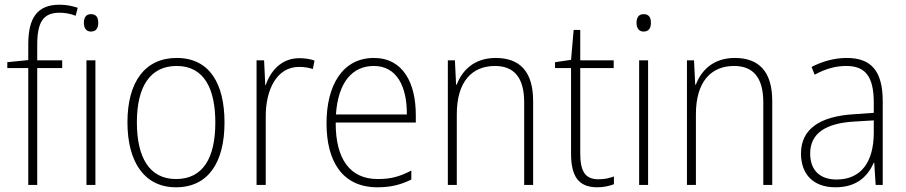

<svg xmlns="http://www.w3.org/2000/svg" viewBox="-20 -836 3844 815"><path d="M244 -547V-580H138V-646C138 -743 164 -782 233 -782C255 -782 280 -778 301 -769L310 -803C288 -810 264 -816 233 -816C138 -816 100 -760 100 -648V-581L11 -572V-547H100V-51H138V-547Z M366 -776C344 -776 336 -760 336 -739C336 -718 345 -702 366 -702C388 -702 397 -717 397 -739C397 -760 390 -776 366 -776ZM385 -580H347V-51H385Z M933 -316C933 -479 871 -590 730 -590C596 -590 521 -489 521 -317C521 -148 593 -41 727 -41C865 -41 933 -148 933 -316ZM561 -317C561 -468 617 -556 730 -556C848 -556 894 -457 894 -316C894 -166 842 -76 727 -76C614 -76 561 -168 561 -317Z M1250 -589C1174 -589 1128 -534 1108 -475H1106L1101 -580H1069V-51H1108V-339C1107 -457 1156 -552 1249 -552C1271 -552 1290 -549 1308 -543L1315 -579C1296 -586 1273 -589 1250 -589Z M1567 -590C1433 -590 1366 -472 1366 -313C1366 -150 1434 -41 1582 -41C1639 -41 1682 -52 1726 -74V-112C1674 -85 1637 -76 1583 -76C1466 -76 1404 -161 1405 -316H1745V-348C1745 -482 1692 -590 1567 -590ZM1567 -556C1664 -556 1708 -469 1707 -350H1406C1415 -486 1475 -556 1567 -556Z M2084 -590C1992 -590 1941 -536 1919 -477H1916L1911 -580H1881V-51H1919V-351C1919 -489 1983 -556 2081 -556C2160 -556 2205 -509 2205 -402V-51H2243V-407C2243 -533 2186 -590 2084 -590Z M2520 -75C2461 -75 2443 -113 2443 -186V-547H2585V-580H2443V-709H2415L2404 -582L2336 -572V-547H2404V-184C2404 -90 2434 -41 2515 -41C2545 -41 2567 -47 2586 -54V-87C2568 -80 2546 -75 2520 -75Z M2712 -776C2690 -776 2682 -760 2682 -739C2682 -718 2691 -702 2712 -702C2734 -702 2743 -717 2743 -739C2743 -760 2736 -776 2712 -776ZM2731 -580H2693V-51H2731Z M3099 -590C3007 -590 2956 -536 2934 -477H2931L2926 -580H2896V-51H2934V-351C2934 -489 2998 -556 3096 -556C3175 -556 3220 -509 3220 -402V-51H3258V-407C3258 -533 3201 -590 3099 -590Z M3574 -590C3521 -590 3470 -575 3425 -552L3438 -519C3486 -545 3529 -556 3572 -556C3652 -556 3689 -513 3689 -400V-357L3603 -351C3461 -342 3380 -289 3380 -184C3380 -100 3429 -41 3526 -41C3618 -41 3663 -88 3689 -145H3691L3697 -51H3727V-406C3727 -535 3678 -590 3574 -590ZM3606 -320 3689 -325V-270C3688 -152 3638 -74 3531 -74C3460 -74 3419 -114 3419 -184C3419 -271 3486 -313 3606 -320Z"/></svg>

Font: Noto Sans Tamil UI SemiCondensed ExtraLight
Style: Regular
Weight: 200
Width: 4
Designer: Jelle Bosma - Monotype Design Team
Foundry: Monotype Imaging Inc.
Version: Version 2.004